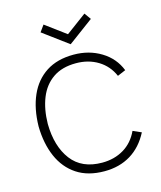

<svg xmlns="http://www.w3.org/2000/svg" viewBox="-112 -811 762 907"><g transform="rotate(-15 269.5 -357.0)"><path d="M287 -606 164 -697 187 -729 287 -655 387 -729 410 -697ZM287 15Q206.5 15 152 -21Q97.5 -57 69.5 -121.2Q41.5 -185.5 40 -270Q41.5 -356.5 69.8 -420.5Q98 -484.5 152.5 -519.8Q207 -555 287 -555Q362 -555 420.8 -519.2Q479.5 -483.5 504 -421L464 -404Q441.5 -456 394.8 -484.5Q348 -513 287 -513Q219 -513 174.5 -482.2Q130 -451.5 108 -396.8Q86 -342 85 -270Q86.5 -160 137 -93.5Q187.5 -27 287 -27Q346.5 -27 392.5 -54.5Q438.5 -82 463 -135L504 -117Q470.5 -52 415.5 -18.5Q360.5 15 287 15Z"/></g></svg>

Font: Manrope ExtraLight ExtraLight
Style: Regular
Weight: 250
Version: Version 4.501